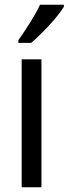

<svg xmlns="http://www.w3.org/2000/svg" viewBox="-20 -786 288 806"><path d="M154 0H71V-537H154ZM248 -757Q235 -736 211 -707.5Q187 -679 159.5 -651.5Q132 -624 111 -606H57V-617Q83 -654 107.5 -693Q132 -732 148 -766H248Z"/></svg>

Font: Noto Sans Myanmar Condensed
Style: Regular
Weight: 400
Width: 3
Designer: Monotype Design Team
Foundry: Monotype Imaging Inc.
Version: Version 2.107; ttfautohint (v1.8.4.7-5d5b)